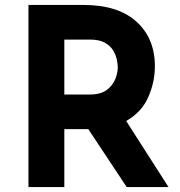

<svg xmlns="http://www.w3.org/2000/svg" viewBox="-20 -756 726 776"><path d="M318 -736Q457 -736 531.5 -668.5Q606 -601 606 -488Q606 -425 579.5 -364Q553 -303 490 -267L661 0H492L337 -234H240V0H95V-736ZM343 -374Q387 -374 411.5 -392.5Q436 -411 446 -436.5Q456 -462 456 -483Q456 -495 452.5 -513.5Q449 -532 438 -551Q427 -570 404.5 -583Q382 -596 344 -596H240V-374Z"/></svg>

Font: Reem Kufi Ink
Style: Bold
Weight: 700
Designer: Khaled Hosny
Version: Version 1.002